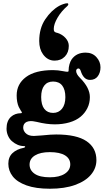

<svg xmlns="http://www.w3.org/2000/svg" viewBox="-20 -911 645 1175"><path d="M31 91Q31 50 56.5 26Q82 2 126 -6.6Q134 -9 134 -13Q134 -17 126 -17Q88 -17 53 -47Q38 -60 29 -80.5Q20 -101 20 -124Q20 -171 47 -196Q59 -207 74.5 -212.5Q90 -218 106 -218Q119 -218 111 -229L108 -233Q98 -251 95 -256Q82 -285 82 -327Q82 -397 139 -439.5Q196 -482 305 -482Q334 -482 369 -475Q375 -474 380 -473Q385 -472 390 -472H393Q397 -472 398.5 -473.9Q400 -475.9 400 -481.6Q400 -499 405 -517Q410 -535 418 -547Q447.4 -589 504 -589Q545 -589 570 -561.5Q595 -534 595 -499Q595 -466.8 578.5 -444.4Q562 -422 531 -422Q510 -422 496 -436.5Q482 -451 474 -477Q469 -492 459.8 -492Q454.4 -492 450.2 -487.9Q446 -483.8 446 -477Q446 -458 469 -435Q530 -374 530 -317Q530 -279.4 514.5 -248.7Q499 -218 473 -196.5Q446 -174 405 -162Q364 -150 315 -150Q265 -150 205 -165Q200 -165 194 -167Q181 -170 169 -170Q155 -170 143 -165Q122 -155 122 -130Q122 -113 135 -98Q152 -79 187 -79Q194 -79 233 -82L245 -83Q290 -88 324 -88Q449 -88 509.5 -47Q570 -6 570 69Q570 118.6 536.5 158.3Q503 198 439 221Q375 244 285 244Q199 244 142 223.5Q85 203 58 168.5Q31 134 31 91ZM410 95Q410 59.9 378.1 39.9Q346.1 20 284.8 20Q227 20 194 40.2Q161 60.4 161 96.1Q161 131 192.1 152.5Q223.1 174 285.2 174Q343 174 376.5 152.3Q410 130.6 410 95ZM380 -316.6Q380 -362 361 -387Q342 -412 304.8 -412Q270 -412 251 -387.5Q232 -363 232 -317.3Q232 -269.1 251.2 -244.5Q270.5 -220 305 -220Q338.9 -220 359.5 -245.6Q380 -271.2 380 -316.6ZM398 -884Q398 -880 392 -874Q355 -842 332 -802.5Q309 -763 309 -734Q309 -722 313 -717.5Q317 -713 329 -710Q330 -710 331 -710Q362 -700 381.5 -678Q401 -656 401 -630Q401 -590 377 -565Q353 -540 314 -540Q271 -540 243 -579Q220 -611 220 -660Q220 -738 257 -793Q294 -848 342 -875Q353 -881 367.5 -886Q382 -891 391 -891Q398 -891 398 -884Z"/></svg>

Font: Raigarh
Style: Regular
Weight: 400
Designer: jaikishan Patel
Foundry: MagicType
Version: Version 1.000;FEAKit 1.0